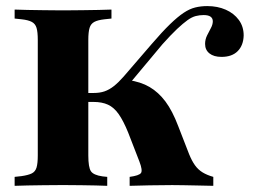

<svg xmlns="http://www.w3.org/2000/svg" viewBox="-20 -602 820 622"><path d="M400 0V-29Q430.6 -33.1 436.7 -41.5Q442.7 -50 431.5 -79L395.2 -172.6Q379.8 -210.5 364.5 -232.3Q349.2 -254 329.8 -262.9Q310.5 -271.8 282.3 -271.8H231.5V-300.8H283.9Q303.2 -300.8 318.5 -306Q333.9 -311.3 348.8 -323Q363.7 -334.7 380.6 -354L471 -458.9Q505.6 -499.2 530.6 -523.4Q555.6 -547.6 575 -560.5Q594.4 -573.4 612.5 -577.8Q630.6 -582.3 651.6 -582.3Q684.7 -582.3 711.3 -570.6Q737.9 -558.9 753.6 -537.5Q769.4 -516.1 769.4 -487.1Q768.5 -454.8 750 -436.3Q731.5 -417.7 697.6 -417.7Q672.6 -417.7 658.5 -429Q644.4 -440.3 644.4 -459.7Q644.4 -474.2 650.8 -487.1Q657.3 -500 663.3 -511.3Q669.4 -522.6 669.4 -533.1Q669.4 -542.7 662.1 -548Q654.8 -553.2 639.5 -553.2Q626.6 -553.2 614.1 -550Q601.6 -546.8 587.5 -536.7Q573.4 -526.6 553.6 -508.1Q533.9 -489.5 506.5 -458.9L387.1 -316.1L395.2 -342.7Q435.5 -337.1 464.5 -320.2Q493.5 -303.2 516.1 -273Q538.7 -242.7 557.3 -193.5L592.7 -102.4Q601.6 -80.6 611.7 -66.5Q621.8 -52.4 636.3 -43.5Q650.8 -34.7 671 -29V0Q637.9 -0.8 614.9 -1.2Q591.9 -1.6 574.2 -2Q556.5 -2.4 537.9 -2.4Q500.8 -2.4 464.5 -1.6Q428.2 -0.8 400 0ZM172.6 -2.4Q147.6 -2.4 120.6 -2Q93.5 -1.6 69 -1.2Q44.4 -0.8 27.4 0V-29L50 -31.5Q71.8 -34.7 83.1 -40.3Q94.4 -46 98.4 -59.3Q102.4 -72.6 102.4 -98.4V-472.6Q102.4 -498.4 98.4 -511.7Q94.4 -525 83.1 -531Q71.8 -537.1 50 -539.5L27.4 -541.9V-571Q44.4 -570.2 69 -569.8Q93.5 -569.4 120.6 -569Q147.6 -568.5 172.6 -568.5H183.9H196Q221.8 -568.5 248.4 -569Q275 -569.4 299.6 -569.8Q324.2 -570.2 341.1 -571V-541.9L318.5 -539.5Q296.8 -537.1 285.5 -531Q274.2 -525 270.2 -511.7Q266.1 -498.4 266.1 -472.6V-98.4Q266.1 -59.7 274.6 -47.2Q283.1 -34.7 312.1 -30.6L327.4 -29V0Q312.1 -0.8 289.9 -1.2Q267.7 -1.6 243.5 -2Q219.4 -2.4 195.2 -2.4H183.9Z"/></svg>

Font: Playfair 5pt SemiExpanded Light Black
Style: Regular
Weight: 900
Version: Version 2.203